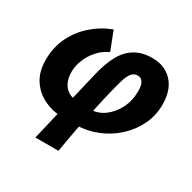

<svg xmlns="http://www.w3.org/2000/svg" viewBox="-156 -683 1017 1016"><g transform="rotate(30 353.0 -175.0)"><path d="M184 176 291 -274Q309 -349 337 -398.5Q365 -448 408 -473Q451 -498 511 -498Q588 -498 634 -448.5Q680 -399 680 -311Q680 -244 652 -186Q624 -128 575.5 -83.5Q527 -39 464.5 -14Q402 11 332 12L363 -98Q408 -99 446.5 -127Q485 -155 509 -202.5Q533 -250 533 -308Q533 -344 522 -361.5Q511 -379 491 -379Q475 -379 463 -370.5Q451 -362 441 -341.5Q431 -321 421 -282Q406 -225 392 -162.5Q378 -100 365 -38.5Q352 23 342 78.5Q332 134 325 176ZM251 12Q196 11 144 -13Q92 -37 59 -85.5Q26 -134 26 -209Q26 -285 56.5 -347.5Q87 -410 139.5 -456Q192 -502 257 -526L301 -413Q264 -397 235.5 -365.5Q207 -334 191.5 -296Q176 -258 176 -221Q176 -182 190 -154.5Q204 -127 229.5 -113.5Q255 -100 292 -98Z"/></g></svg>

Font: Source Sans 3 ExtraBold
Style: Italic
Weight: 800
Italic angle: -11°
Version: Version 3.052;hotconv 1.1.0;makeotfexe 2.6.0